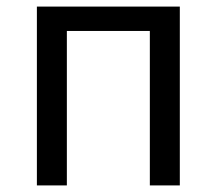

<svg xmlns="http://www.w3.org/2000/svg" viewBox="-20 -563 658 583"><path d="M92 0H183V-469H435V0H526V-543H92Z"/></svg>

Font: Noto Sans JP
Style: Regular
Weight: 400
Designer: Ryoko NISHIZUKA  (kana, bopomofo & ideographs); Paul D. Hunt (Latin, Greek & Cyrillic); Sandoll Communications , Soo-you
Foundry: Adobe
Version: Version 2.002;hotconv 1.0.116;makeotfexe 2.5.65601